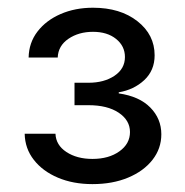

<svg xmlns="http://www.w3.org/2000/svg" viewBox="-20 -825 470 487"><path d="M214.5 -358Q165.5 -358 127 -374.3Q88.4 -390.6 65.9 -419.4Q43.3 -448.2 42.6 -485.8H120.7Q121.8 -457 148.4 -439.5Q175.1 -421.9 214.5 -421.9Q256 -421.9 282.8 -441.1Q309.7 -460.2 309.7 -490.1Q309.7 -519.9 281.1 -539.1Q252.5 -558.2 204.5 -558.2H169V-615.1H204.5Q244 -615.1 270.4 -632.8Q296.9 -650.6 296.9 -680.4Q296.9 -708.1 274.5 -726.2Q252.1 -744.3 215.9 -744.3Q179.7 -744.3 153.6 -726.6Q127.5 -708.8 126.4 -679H52.6Q53.3 -716.6 75.1 -745Q96.9 -773.4 133.7 -789.4Q170.5 -805.4 215.9 -805.4Q285.2 -805.4 328.7 -771.1Q372.2 -736.9 372.2 -684.7Q372.2 -646.3 345.9 -621.8Q319.6 -597.3 281.2 -590.9V-588.1Q333.5 -580.6 361.3 -552.2Q389.2 -523.8 389.2 -484.4Q389.2 -448.2 366.8 -419.6Q344.5 -391 305 -374.5Q265.6 -358 214.5 -358Z"/></svg>

Font: Linik Sans
Style: Regular
Weight: 400
Designer: Rasmus Andersson (font), Marc Monis (original base), Kil Hyung-jin (Pretendard portions), Cristiano Sobral (main changes
Foundry: rsms
Version: Version 3.018;May 31, 2022;FontCreator 14.0.0.2814 64-bit; t